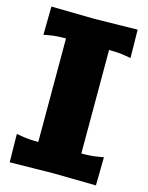

<svg xmlns="http://www.w3.org/2000/svg" viewBox="-110 -790 661 860"><g transform="rotate(15 220.0 -360.0)"><path d="M419.9 -721.2 421.9 -589.8 397.9 -594.2Q366.7 -600.1 319.8 -600.1V-120.1Q366.7 -120.1 397.9 -126L421.9 -129.9L419.9 1L220.2 -2L20 1L18.1 -129.9L42 -126Q73.2 -120.1 120.1 -120.1V-600.1Q73.2 -600.1 42 -594.2L18.1 -589.8L20 -721.2L220.2 -717.8Z"/></g></svg>

Font: Zantroke
Style: Regular
Weight: 500
Foundry: gluk
Version: Version 0.36